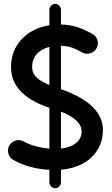

<svg xmlns="http://www.w3.org/2000/svg" viewBox="-20 -841 588 1004"><path d="M484.4 -587.9C491.7 -601.1 493.7 -615.2 489.7 -630.4C485.4 -645 476.6 -656.2 463.4 -663.6C432.1 -680.7 404.3 -693.4 379.4 -700.7C354.5 -708 327.6 -712.4 298.8 -712.9V-790.5C298.8 -806.6 284.7 -820.8 268.6 -820.8C252.4 -820.8 238.3 -806.6 238.3 -790.5V-709C178.2 -699.2 129.4 -674.8 92.8 -635.3C56.2 -595.7 37.6 -547.4 37.6 -489.7C37.6 -393.1 104.5 -322.3 238.3 -277.3V-64C191.4 -67.4 142.6 -80.1 104 -101.1C90.8 -108.4 77.1 -110.4 62 -106C46.9 -101.6 35.6 -92.8 28.3 -79.6C21 -66.4 19.5 -52.7 23.9 -38.1C28.3 -22.9 37.1 -11.7 50.3 -4.4C106.4 27.3 170.4 43.5 238.3 46.9V112.8C238.3 128.9 252.4 143.6 268.6 143.6C284.7 143.6 298.8 128.9 298.8 112.8V46.4C365.2 41 418.5 19.5 458.5 -18.6C498 -56.2 518.1 -104 518.1 -162.6C518.1 -252.4 441.9 -325.7 298.8 -374.5V-601.6C318.4 -601.1 335.9 -598.1 352.1 -593.3C367.7 -588.4 386.7 -579.6 409.2 -566.9C422.4 -559.6 436.5 -558.1 451.7 -562.5C466.3 -566.4 477.1 -574.7 484.4 -587.9ZM147.9 -489.7C147.9 -543.9 181.6 -581.5 238.3 -595.7V-396.5C173.3 -423.3 147.9 -450.7 147.9 -489.7ZM406.7 -152.3C406.7 -105 365.2 -71.8 298.8 -64V-257.3C370.6 -229.5 406.7 -194.8 406.7 -152.3Z"/></svg>

Font: Mikhak SemiBold
Style: Regular
Weight: 600
Designer: Amin Abedi
Version: Version 3.2